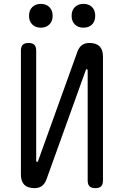

<svg xmlns="http://www.w3.org/2000/svg" viewBox="-20 -962 640 992"><path d="M512 -670V-30Q512 -9 502.5 0.5Q493 10 472 10Q452 10 442.5 0.5Q433 -9 433 -30V-599Q431 -605 429 -605Q427 -605 425.5 -603.5Q424 -602 423 -599L220 -35Q212 -13 197 -1.5Q182 10 158 10Q123 10 105.5 -7.5Q88 -25 88 -60V-700Q88 -721 97.5 -730.5Q107 -740 128 -740Q148 -740 157.5 -730.5Q167 -721 167 -700V-131Q169 -125 171 -125Q173 -125 174.5 -126.5Q176 -128 177 -131L380 -695Q388 -717 403 -728.5Q418 -740 442 -740Q477 -740 494.5 -722.5Q512 -705 512 -670ZM411 -819Q384 -819 367 -835.5Q350 -852 350 -880Q350 -909 367 -925.5Q384 -942 411 -942Q439 -942 455.5 -925.5Q472 -909 472 -880Q472 -852 455.5 -835.5Q439 -819 411 -819ZM191 -819Q164 -819 147 -835.5Q130 -852 130 -880Q130 -909 147 -925.5Q164 -942 191 -942Q218 -942 235 -925.5Q252 -909 252 -880Q252 -852 235 -835.5Q218 -819 191 -819Z"/></svg>

Font: Maple Mono Light
Style: Regular
Weight: 300
Monospace: yes
Designer: subframe7536
Version: Version 7.000